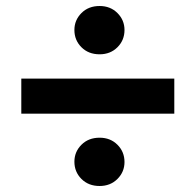

<svg xmlns="http://www.w3.org/2000/svg" viewBox="-20 -670 653 640"><path d="M51 -408H561V-291H51ZM312 -50Q275 -50 251.5 -73.5Q228 -97 228 -131Q228 -164 251.5 -187.5Q275 -211 312 -211Q348 -211 371.5 -187.5Q395 -164 395 -130Q395 -97 371.5 -73.5Q348 -50 312 -50ZM312 -489Q275 -489 251.5 -512.5Q228 -536 228 -570Q228 -603 251.5 -626.5Q275 -650 312 -650Q348 -650 371.5 -626.5Q395 -603 395 -570Q395 -536 371.5 -512.5Q348 -489 312 -489Z"/></svg>

Font: Albert Sans
Style: Bold
Weight: 700
Designer: Andreas Rasmussen
Foundry: a.Foundry
Version: Version 1.025